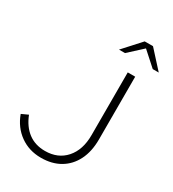

<svg xmlns="http://www.w3.org/2000/svg" viewBox="-217 -1033 1050 1163"><g transform="rotate(30 307.5 -451.5)"><path d="M254 11Q171 11 108 -34Q45 -79 16 -158L62 -179Q89 -110 137.5 -73.5Q186 -37 255 -37Q345 -37 398.5 -97.5Q452 -158 452 -261V-700H504V-261Q504 -177 473.5 -116Q443 -55 387 -22Q331 11 254 11ZM573 -793 475 -881 379 -793H337L447 -914H505L615 -793Z"/></g></svg>

Font: Red Hat Text VF
Style: Regular
Weight: 300
Designer: Pentagram, MCKL
Foundry: Pentagram, MCKL
Version: Version 1.023